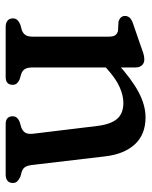

<svg xmlns="http://www.w3.org/2000/svg" viewBox="50 -570 521 660"><g transform="rotate(90 310.0 -240.5)"><path d="M212.3 -446.6V-93.4Q212.3 -74.5 218.1 -65.8Q223.8 -57.1 234.9 -53.4L253.1 -48Q272.1 -40 272.1 -24.4Q272.1 0 245.1 0H72.7Q59.3 0 51.5 -6.4Q43.7 -12.8 43.7 -24.4Q43.7 -34 49.3 -40Q54.9 -46 65.1 -50.4L83.5 -55.4Q94.4 -59.1 100.4 -67.4Q106.5 -75.7 106.5 -93.4V-354.2Q106.5 -370.4 101.1 -377.3Q95.8 -384.2 85.9 -386.2L54.9 -387.8Q46 -390.6 40.6 -396.1Q35.3 -401.6 35.3 -410.2Q35.3 -419.6 41.6 -426.4Q48 -433.2 60.9 -437.6L136.3 -463.6Q151 -469.1 162.7 -472.9Q174.4 -476.6 184.5 -476.6Q197.5 -476.6 204.9 -468.5Q212.3 -460.4 212.3 -446.6ZM197.9 -331.3 172.5 -359.7 197.3 -382.6Q250.2 -431.6 295.9 -456.2Q341.5 -480.8 383.8 -480.8Q443 -480.8 476.9 -443.8Q510.7 -406.7 518.1 -341.2L547.3 -93.4Q549.2 -75.7 554.4 -67.4Q559.6 -59.1 570.3 -55.4L588.1 -50.4Q598.3 -45.6 603.9 -39.8Q609.5 -34 609.5 -24.4Q609.5 -12.8 602 -6.4Q594.4 0 580.5 0H407.2Q380.2 0 380.2 -24.4Q380.2 -40 399.2 -48L417.7 -53.4Q428.8 -57.1 435.5 -65.8Q442.2 -74.5 440.3 -93.4L413.5 -314.8Q407.8 -361.3 389.2 -382.9Q370.6 -404.6 334.2 -404.6Q309.9 -404.6 281.2 -392.3Q252.5 -380 218.5 -349.6Z"/></g></svg>

Font: Fraunces SuperSoft
Style: Regular
Weight: 900
Version: Version 1.000;[b76b70a41]